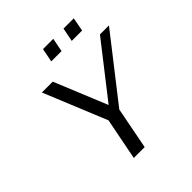

<svg xmlns="http://www.w3.org/2000/svg" viewBox="-241 -1085 1251 1251"><g transform="rotate(-45 384.5 -460.0)"><path d="M621.6 -825.2H526.4L544.9 -919.9H639.6ZM432.1 -825.2H337.4L356 -919.9H450.7ZM373 0H272.9L329.6 -290L150.9 -725.1H251L400.9 -359.9L686 -725.1H769L429.2 -290Z"/></g></svg>

Font: Aurulent Sans
Style: Italic
Weight: 400
Italic angle: -11°
Version: Version 2007.05.04